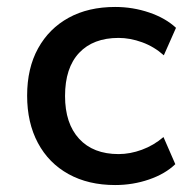

<svg xmlns="http://www.w3.org/2000/svg" viewBox="-20 -523 552 552"><path d="M311 9Q234 9 177 -22.5Q120 -54 89 -112Q58 -170 58 -248Q58 -327 89.5 -384Q121 -441 177.5 -472Q234 -503 311 -503Q362 -503 409 -487Q456 -471 486 -443L451 -364Q423 -389 388.5 -401.5Q354 -414 321 -414Q248 -414 207.5 -371Q167 -328 167 -247Q167 -168 207.5 -124Q248 -80 321 -80Q354 -80 388 -92.5Q422 -105 450 -129L484 -51Q455 -23 408.5 -7Q362 9 311 9Z"/></svg>

Font: Nunito Sans 9pt SemiBold
Style: Regular
Weight: 600
Version: Version 3.101;gftools[0.9.27]